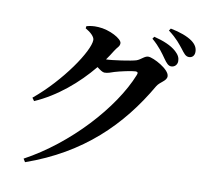

<svg xmlns="http://www.w3.org/2000/svg" viewBox="-95 -950 1191 1126"><g transform="rotate(10 500.0 -387.0)"><path d="M826 -667C843 -643 855 -629 872 -629C893 -629 908 -645 908 -666C908 -685 901 -702 879 -722C848 -750 801 -769 745 -783L736 -770C783 -730 807 -694 826 -667ZM915 -742C934 -717 945 -701 965 -701C985 -701 998 -715 998 -737C998 -760 988 -780 962 -799C934 -819 889 -836 832 -847L823 -834C876 -794 896 -765 915 -742ZM114 54 126 73C453 -42 659 -245 806 -499C824 -529 862 -539 862 -568C862 -609 761 -662 731 -662C709 -662 692 -638 666 -629C639 -620 523 -603 489 -603C502 -622 515 -640 526 -659C542 -686 556 -690 556 -711C556 -737 479 -779 412 -782C380 -784 362 -780 342 -775L340 -762C372 -744 396 -721 396 -702C396 -637 264 -440 103 -307L116 -289C245 -345 361 -444 448 -550C466 -536 482 -525 493 -525C513 -525 529 -532 550 -539C579 -548 651 -564 672 -564C684 -564 689 -559 683 -545C600 -336 368 -83 114 54Z"/></g></svg>

Font: Noto Serif CJK TC
Style: Bold
Weight: 700
Designer: Ryoko NISHIZUKA 西塚涼子 (kana & ideographs); Frank Grießhammer (Latin, Greek & Cyrillic); Wenlong ZHANG 张文龙 (bopomofo); San
Foundry: Adobe
Version: Version 2.001;hotconv 1.1.0;makeotfexe 2.6.0